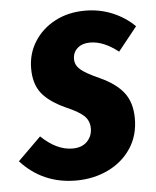

<svg xmlns="http://www.w3.org/2000/svg" viewBox="-74 -587 522 644"><g transform="rotate(-5 186.5 -265.5)"><path d="M402 -481 338 -401Q289 -440 243 -440Q217 -440 201 -426Q185 -412 185 -389Q185 -369 202 -354Q219 -339 266 -318Q319 -294 345 -260.5Q371 -227 371 -173Q371 -116 342.5 -73Q314 -30 265 -6.5Q216 17 157 17Q45 17 -29 -64L49 -141Q101 -91 154 -91Q186 -91 203.5 -109Q221 -127 221 -153Q221 -178 204.5 -194.5Q188 -211 144 -230Q89 -255 64 -286.5Q39 -318 39 -370Q39 -420 64.5 -460.5Q90 -501 134.5 -524.5Q179 -548 236 -548Q285 -548 328 -530Q371 -512 402 -481Z"/></g></svg>

Font: Fira Sans Extra Condensed
Style: Bold Italic
Weight: 700
Width: 3
Italic angle: -8°
Designer: Carrois Corporate & Edenspiekermann AG
Foundry: Carrois Corporate GbR & Edenspiekermann AG
Version: Version 4.203